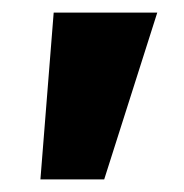

<svg xmlns="http://www.w3.org/2000/svg" viewBox="-20 -720 292 304"><path d="M44 -436 65 -700H229L145 -436Z"/></svg>

Font: Mach
Style: Bold
Weight: 700
Version: Version 1.002